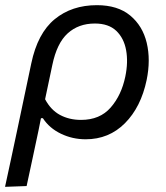

<svg xmlns="http://www.w3.org/2000/svg" viewBox="-36 -528 644 743"><path d="M-16.5 195Q-4.5 140 6.8 87.2Q18 34.5 31 -26.5L85 -282.5Q109.5 -399.5 175.8 -453.8Q242 -508 339 -508Q419.5 -508 467.8 -468Q516 -428 531.8 -362.2Q547.5 -296.5 531.5 -218.5Q509.5 -113.5 447.5 -51.2Q385.5 11 295.5 11Q244.5 11 199.8 -10.5Q155 -32 130 -70.5H122.5L113 -23Q100.5 35 89.8 86Q79 137 67 192ZM277.5 -64Q350.5 -64 392.2 -111.8Q434 -159.5 449 -232Q460.5 -287.5 452 -334Q443.5 -380.5 413.8 -408.8Q384 -437 331 -437Q268 -437 226 -399Q184 -361 166.5 -276.5L138.5 -144Q160.5 -102.5 196.2 -83.2Q232 -64 277.5 -64Z"/></svg>

Font: Commissioner
Style: Italic
Weight: 400
Italic angle: -12°
Designer: Kostas Bartsokas
Foundry: Kostas Bartsokas
Version: Version 1.000; ttfautohint (v1.8.3)